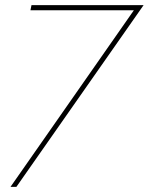

<svg xmlns="http://www.w3.org/2000/svg" viewBox="-20 -603 581 750"><path d="M503 -563H99L103 -583H541L44 127H21Z"/></svg>

Font: Raleway Thin
Style: Italic
Weight: 100
Italic angle: -12°
Designer: Matt McInerney, Pablo Impallari, Rodrigo Fuenzalida
Foundry: Matt McInerney, Pablo Impallari, Rodrigo Fuenzalida
Version: Version 4.026